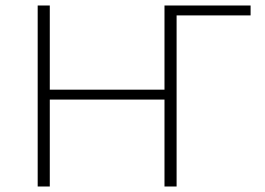

<svg xmlns="http://www.w3.org/2000/svg" viewBox="-20 -678 962 698"><path d="M578 0V-658H622V0ZM117 0V-658H161V0ZM133 -316V-352H607V-316ZM599 -622V-658H891V-622Z"/></svg>

Font: Ysabeau ExtraLight
Style: Regular
Weight: 250
Designer: Christian Thalmann (Catharsis Fonts)
Version: Version 2.002